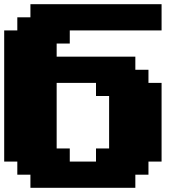

<svg xmlns="http://www.w3.org/2000/svg" viewBox="-20 -895 915 915"><path d="M125 0H625V-62.5H687.5V-125H750V-500H687.5V-562.5H625V-625H250V-687.5H312.5V-750H750V-875H125V-812.5H62.5V-750H0V-125H62.5V-62.5H125ZM437.5 -125H312.5V-187.5H250V-500H437.5V-437.5H500V-187.5H437.5Z"/></svg>

Font: Faithful 32x
Style: Bold
Weight: 400
Foundry: Faithful Resource Pack
Version: Version 1.0; January 27, 2023